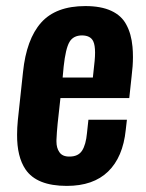

<svg xmlns="http://www.w3.org/2000/svg" viewBox="-20 -607 484 636"><path d="M201.2 8.8Q101.6 8.8 64.5 -45.9Q36.1 -87.9 36.6 -161.1Q36.6 -183.6 39.1 -209L56.2 -368.2Q67.4 -477.1 116.2 -532Q165 -586.9 262.7 -586.9Q314.9 -586.9 348.9 -571Q382.8 -555.2 398.4 -525.4Q415 -495.1 418.9 -452.1Q420.4 -436 420.4 -418Q420.4 -388.7 416 -354.5L408.2 -282.2H180.2L170.9 -197.3Q168 -168 167 -143.6Q167 -141.1 167 -138.2Q167 -117.2 176.3 -103.5Q186.5 -87.9 210.4 -88.4Q239.3 -88.4 252 -108.2Q264.6 -127.9 268.1 -166L272.9 -210.4H400.4L396.5 -176.3Q387.2 -86.4 338.1 -38.8Q289.1 8.8 201.2 8.8ZM187.5 -350.1H287.6L293.5 -405.3Q294.9 -420.4 294.9 -432.6Q294.9 -457 289.1 -469.7Q280.3 -489.3 252 -489.7Q222.7 -489.7 210 -467.8Q197.3 -445.8 190.9 -386.7Z"/></svg>

Font: Oswald
Style: Medium
Weight: 500
Designer: Vernon Adams
Foundry: Vernon Adams
Version: 3.0; ttfautohint (v0.94.23-7a4d-dirty) -l 8 -r 50 -G 150 -x 